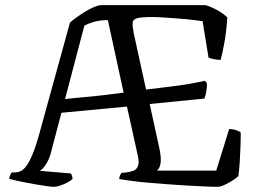

<svg xmlns="http://www.w3.org/2000/svg" viewBox="-20 -724 992 744"><path d="M188 0Q181 0 160 -3Q139 -6 112.5 -10.5Q86 -15 60 -20.5Q34 -26 16 -31Q16 -38 19.5 -45.5Q23 -53 26 -56H39Q49 -56 59.5 -60.5Q70 -65 81.5 -80Q93 -95 106 -126Q119 -157 133 -208L251 -636Q259 -644 275 -655.5Q291 -667 309.5 -678.5Q328 -690 345 -697Q362 -704 372 -704H777Q800 -697 824 -683.5Q848 -670 861 -656Q857 -599 849 -556Q841 -513 835 -492Q820 -492 807 -495Q794 -498 788 -501L765 -642Q751 -644 726.5 -647Q702 -650 673.5 -652Q645 -654 617.5 -656Q590 -658 568 -658Q528 -658 511.5 -653.5Q495 -649 494 -635.5Q493 -622 498 -596L546 -377Q595 -383 637 -388Q679 -393 713.5 -399Q748 -405 774 -411L782 -401Q782 -384 779 -367.5Q776 -351 772 -342L560 -321L597 -152Q605 -116 602.5 -94Q600 -72 588 -63H818L868 -224Q882 -224 894.5 -220Q907 -216 913 -210Q913 -188 912 -158Q911 -128 909 -97.5Q907 -67 904 -42Q896 -34 881 -24.5Q866 -15 851 -8Q836 -1 826 0Q805 0 773.5 -1.5Q742 -3 705 -5Q668 -7 629.5 -10Q591 -13 555 -16Q519 -19 490 -23Q461 -27 442 -30Q442 -38 445.5 -45Q449 -52 451 -54L471 -56Q486 -58 498 -63Q510 -68 515 -81.5Q520 -95 514 -121L472 -311L218 -287L178 -135Q172 -111 163 -95.5Q154 -80 146.5 -72Q139 -64 134 -62L254 -52Q256 -50 258.5 -44Q261 -38 261 -30Q253 -23 239.5 -16Q226 -9 212 -4.5Q198 0 188 0ZM232 -340Q264 -344 289 -346Q314 -348 338.5 -350.5Q363 -353 391.5 -356.5Q420 -360 459 -365L398 -646Q366 -646 343 -639Q320 -632 307 -625Z"/></svg>

Font: Texturina Medium 12pt Light
Style: Regular
Weight: 300
Version: Version 1.002